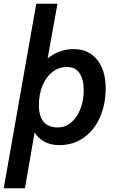

<svg xmlns="http://www.w3.org/2000/svg" viewBox="-55 -770 623 1032"><path d="M140 -750H254L201 -456Q264 -506 341 -506Q422 -506 467.5 -448.5Q513 -391 513 -296Q513 -209 482 -139Q451 -69 394.5 -29.5Q338 10 264 10Q218 10 184.5 -8Q151 -26 131 -58L79 242H-35ZM395 -286Q395 -343 372.5 -376.5Q350 -410 305 -410Q262 -410 227.5 -383.5Q193 -357 173.5 -310Q154 -263 154 -205Q154 -145 179.5 -115Q205 -85 255 -85Q296 -85 327.5 -111.5Q359 -138 377 -184Q395 -230 395 -286Z"/></svg>

Font: Cabin SemiBold
Style: Italic
Weight: 600
Italic angle: -7°
Designer: Pablo Impallari
Foundry: Pablo Impallari. http://www.impallari.com Igino Marini. http://www.ikern.com
Version: Version 2.200